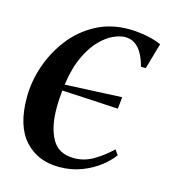

<svg xmlns="http://www.w3.org/2000/svg" viewBox="-85 -585 595 667"><g transform="rotate(15 212.0 -252.0)"><path d="M186.5 10.5Q109.5 10.5 63 -40.8Q16.5 -92 16.5 -194Q16.5 -250.5 35.5 -307Q54.5 -363.5 90.8 -410.8Q127 -458 179.5 -486.5Q232 -515 298.5 -515Q318 -515 339.5 -512.2Q361 -509.5 380.8 -504.5Q400.5 -499.5 416 -492.5L389.5 -399.5H372Q364.5 -428 353.2 -447Q342 -466 327 -475.5Q312 -485 292.5 -485Q275.5 -485 252 -474.8Q228.5 -464.5 204.5 -440.5Q180.5 -416.5 160.8 -375.2Q141 -334 132 -271Q188.5 -273.5 236.2 -275.8Q284 -278 336.5 -280.5L332 -238Q281.5 -241 231 -243.8Q180.5 -246.5 129.5 -249Q128 -234.5 127 -218.8Q126 -203 126 -185.5Q126 -116 149.8 -74.2Q173.5 -32.5 229 -32.5Q265 -32.5 297.5 -51.2Q330 -70 361 -99.5L373.5 -81.5Q358.5 -60.5 331.5 -39.2Q304.5 -18 267.8 -3.8Q231 10.5 186.5 10.5Z"/></g></svg>

Font: Merriweather 144pt
Style: Italic
Weight: 400
Italic angle: -7.8°
Version: Version 2.101